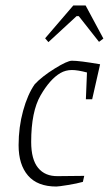

<svg xmlns="http://www.w3.org/2000/svg" viewBox="-20 -673 398 702"><path d="M346 -438 317 -310H294L298 -408Q264 -417 243 -417Q220 -417 201 -406Q163 -384 128.5 -324.5Q94 -265 94 -154Q94 -90 119.5 -59Q145 -28 192 -29L288 -30L283 -8Q262 -2 228 3.5Q194 9 186 9Q117 9 82.5 -31Q48 -71 48 -142Q48 -208 64.5 -268Q81 -328 107 -365Q133 -393 179.5 -422Q226 -451 243 -451Q271 -451 346 -438ZM145 -533 248 -653H293L358 -532L342 -520L268 -614H260L157 -519Z"/></svg>

Font: Grenze ExtraLight
Style: Italic
Weight: 275
Italic angle: -10°
Designer: Renata Polastri
Foundry: Omnibus-Type
Version: Version 1.002; ttfautohint (v1.8)